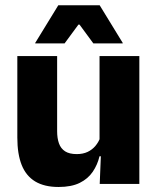

<svg xmlns="http://www.w3.org/2000/svg" viewBox="-20 -707 606 738"><path d="M199.6 -491.4V-202.7Q199.6 -175.7 206.6 -155.9Q213.6 -136.1 230.1 -125.4Q246.7 -114.7 275 -114.7Q299.1 -114.7 316.9 -123.2Q334.6 -131.7 346.7 -146.1Q358.9 -160.5 365 -177.9L388.7 -106.4H362.5Q354.7 -73.5 336.4 -46.6Q318.1 -19.7 286.3 -4Q254.5 11.7 205.1 11.7Q150.6 11.7 115.3 -9.5Q80.1 -30.8 63.3 -72.9Q46.6 -115 46.6 -178.1V-491.4ZM515.6 -491.4V0H363.3L368.3 -122.9L362.6 -137.2V-491.4ZM204.1 -686.8H363.1L451.7 -542.1V-540.2H338.8L285.7 -612.4H281.4L228.3 -540.2H115.4V-542.1Z"/></svg>

Font: Anek Gurmukhi Medium
Style: Regular
Weight: 500
Designer: Sarang Kulkarni (Gurmukhi), Yesha Goshar (Latin)
Foundry: Ek Type
Version: Version 1.003